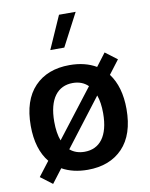

<svg xmlns="http://www.w3.org/2000/svg" viewBox="-91 -852 750 963"><g transform="rotate(-10 284.0 -370.5)"><path d="M203.1 -618.7H274.4L361.8 -785.6H276.9ZM154.3 -25.4C190.9 -4.9 234.4 5.4 284.7 5.4C359.9 5.4 419.4 -17.6 462.9 -63C506.3 -108.4 528.3 -174.8 528.3 -261.2C528.3 -337.4 510.7 -398.4 476.1 -444.3L529.3 -514.2L469.2 -559.6L419.9 -494.6C382.3 -516.6 337.4 -527.8 284.7 -527.8C209 -527.8 149.4 -504.9 106 -459.5C62.5 -414.1 40.5 -347.7 40.5 -261.2C40.5 -181.2 60.1 -118.2 96.7 -73.7L40.5 -0.5L100.6 44.9ZM284.7 -436.5C316.4 -436.5 342.3 -426.8 362.8 -406.7L175.3 -163.6C165 -190.4 160.2 -222.7 160.2 -261.2C160.2 -378.4 208.5 -436.5 284.7 -436.5ZM409.2 -261.2C409.2 -144 361.3 -86.4 284.7 -86.4C254.9 -86.4 230.5 -94.7 210.4 -111.8L395.5 -353.5C404.8 -327.6 409.2 -296.9 409.2 -261.2Z"/></g></svg>

Font: Estedad SemiBold
Style: Regular
Weight: 600
Designer: Amin Abedi
Version: Version 7.3